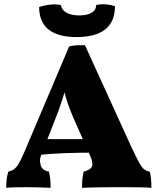

<svg xmlns="http://www.w3.org/2000/svg" viewBox="-20 -899 757 922"><path d="M388 -682 610 -195Q634 -144 648 -118.5Q662 -93 673.5 -85Q685 -77 699 -75Q703 -62 705 -41.5Q707 -21 707 3Q687 1 656 0.5Q625 0 595.5 0Q566 0 550 0Q538 0 514.5 0Q491 0 464 0.5Q437 1 412.5 1.5Q388 2 374 3Q374 -25 376 -42.5Q378 -60 382 -75Q415 -83 421.5 -100Q428 -117 413 -151L340 -316Q313 -376 297 -429Q281 -482 273 -528H310Q298 -481 281.5 -428Q265 -375 241 -316L177 -152Q168 -130 175.5 -105Q183 -80 215 -75Q219 -59 221 -40Q223 -21 223 3Q212 2 190.5 1.5Q169 1 146 0.5Q123 0 106 0Q81 0 53 0.5Q25 1 10 3Q10 -20 12 -38Q14 -56 20 -75Q36 -78 48 -87Q60 -96 72 -117Q84 -138 100 -176L312 -676Q332 -681 348.5 -681.5Q365 -682 388 -682ZM406 -231 427 -166Q360 -166 289 -163.5Q218 -161 146 -153L161 -231ZM532 -869Q532 -795 485.5 -758Q439 -721 348 -721Q259 -721 213.5 -757Q168 -793 168 -865Q189 -873 217 -876.5Q245 -880 272 -875Q277 -850 300 -837.5Q323 -825 361 -825Q398 -825 419.5 -837.5Q441 -850 442 -875Q466 -880 489.5 -878Q513 -876 532 -869Z"/></svg>

Font: Vollkorn Black
Style: Regular
Weight: 900
Designer: Friedrich Althausen
Foundry: Friedrich Althausen
Version: Version 5.000